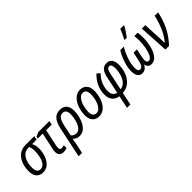

<svg xmlns="http://www.w3.org/2000/svg" viewBox="120 -1910 3268 3268"><g transform="rotate(-45 1754.0 -276.5)"><path d="M37 -182Q37 -273 67 -354Q97 -435 160 -485.5Q223 -536 318 -536H528L514 -466H407Q422 -432 430 -402Q438 -372 438 -330Q438 -253 412.5 -174.5Q387 -96 333.5 -43.5Q280 9 200 9Q124 9 80.5 -39.5Q37 -88 37 -182ZM357 -354Q357 -417 337 -466H311Q246 -466 203 -425Q160 -384 140.5 -320Q121 -256 121 -184Q121 -61 207 -61Q257 -61 291 -104Q325 -147 341 -214.5Q357 -282 357 -354Z M587 -94Q587 -131 599 -179L660 -465H540L547 -500L621 -536H891L876 -465H742L680 -173Q671 -126 671 -107Q671 -85 682 -72.5Q693 -60 716 -60Q739 -60 773 -72V-7Q759 1 737 6Q715 11 696 11Q645 11 616 -15Q587 -41 587 -94Z M935 -310Q959 -425 1009 -485.5Q1059 -546 1153 -546Q1231 -546 1273 -498Q1315 -450 1315 -361Q1315 -279 1288.5 -193Q1262 -107 1209 -48.5Q1156 10 1079 10Q1005 10 957 -43Q953 -12 937 69L901 240H819ZM1230 -361Q1230 -416 1209.5 -445.5Q1189 -475 1147 -475Q1094 -475 1063.5 -431Q1033 -387 1013 -291L975 -109Q990 -87 1014.5 -74Q1039 -61 1070 -61Q1121 -61 1157 -108.5Q1193 -156 1211.5 -226Q1230 -296 1230 -361Z M1386 -175Q1386 -257 1413.5 -343Q1441 -429 1497.5 -487Q1554 -545 1635 -545Q1712 -545 1755 -496Q1798 -447 1798 -359Q1798 -272 1769.5 -187Q1741 -102 1685 -46.5Q1629 9 1550 9Q1473 9 1429.5 -39.5Q1386 -88 1386 -175ZM1714 -365Q1714 -414 1693.5 -444.5Q1673 -475 1630 -475Q1581 -475 1544.5 -428Q1508 -381 1488.5 -310.5Q1469 -240 1469 -173Q1469 -120 1491.5 -91Q1514 -62 1556 -62Q1601 -62 1637 -105.5Q1673 -149 1693.5 -219Q1714 -289 1714 -365Z M2033 9Q1959 -1 1915 -52Q1871 -103 1871 -193Q1871 -387 2029 -542L2084 -496Q1954 -361 1954 -198Q1954 -134 1979.5 -100.5Q2005 -67 2048 -61L2115 -379Q2133 -460 2170.5 -503Q2208 -546 2275 -546Q2338 -546 2372 -502.5Q2406 -459 2406 -378Q2406 -285 2374.5 -198.5Q2343 -112 2277 -54Q2211 4 2113 10L2065 240H1984ZM2322 -378Q2322 -476 2270 -476Q2241 -476 2224 -451.5Q2207 -427 2195 -369L2130 -61Q2198 -68 2241 -119.5Q2284 -171 2303 -241Q2322 -311 2322 -378Z M2474 -148Q2474 -237 2507.5 -340.5Q2541 -444 2597 -536H2682Q2626 -439 2591.5 -338Q2557 -237 2557 -148Q2557 -63 2607 -63Q2640 -63 2661.5 -98.5Q2683 -134 2698 -209L2727 -345H2808L2780 -215Q2768 -158 2768 -125Q2768 -63 2812 -63Q2854 -63 2883.5 -120.5Q2913 -178 2928 -260Q2943 -342 2943 -411Q2943 -477 2935 -536H3017Q3026 -484 3026 -412Q3026 -322 3004 -224.5Q2982 -127 2933 -58.5Q2884 10 2808 10Q2766 10 2742 -13Q2718 -36 2712 -76Q2689 -33 2659 -11.5Q2629 10 2587 10Q2532 10 2503 -32Q2474 -74 2474 -148ZM2774 -619Q2792 -652 2817.5 -705.5Q2843 -759 2855 -793H2941L2940 -781Q2926 -753 2888 -695.5Q2850 -638 2824 -606H2773Z M3117 -536H3200L3215 -225Q3219 -131 3220 -87Q3362 -249 3425 -536H3508Q3474 -374 3409 -244Q3344 -114 3235 0H3148Z"/></g></svg>

Font: Noto Sans UI Narrow
Style: Italic
Weight: 400
Width: 4
Italic angle: -12°
Designer: Monotype Design Team
Foundry: Monotype Imaging Inc.
Version: Version 1.001